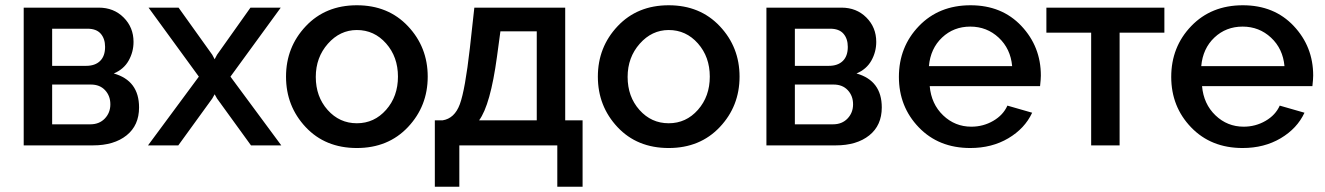

<svg xmlns="http://www.w3.org/2000/svg" viewBox="-20 -552 5030 729"><path d="M70 -523H355Q412 -523 449.5 -485.5Q487 -448 487 -393Q487 -355 468.5 -322Q450 -289 412 -273Q508 -246 508 -144Q508 -76 460.5 -38Q413 0 333 0H70ZM178 -302H307Q341 -302 360 -320.5Q379 -339 379 -374Q379 -405 362.5 -424Q346 -443 312 -443H178ZM178 -80H323Q357 -80 378 -102Q399 -124 399 -156Q399 -188 379 -209.5Q359 -231 325 -231H178Z M544 -523H658L786 -344L795 -327L804 -344L931 -523H1046L855 -261L1048 0H933L804 -178L795 -194L786 -178L657 0H542L735 -261Z M1335 10Q1215 10 1140.5 -69.5Q1066 -149 1066 -261Q1066 -373 1141 -452.5Q1216 -532 1335 -532Q1454 -532 1529 -452.5Q1604 -373 1604 -261Q1604 -149 1529 -69.5Q1454 10 1335 10ZM1179 -260Q1179 -185 1224 -134.5Q1269 -84 1335 -84Q1401 -84 1446 -135Q1491 -186 1491 -261Q1491 -336 1446 -387Q1401 -438 1335 -438Q1271 -438 1225 -386Q1179 -334 1179 -260Z M1631 157V-95H1660Q1706 -102 1726 -156.5Q1746 -211 1764 -369L1781 -523H2126V-95H2192V157H2096V0H1724V157ZM1799 -95H2018V-433H1880L1867 -337Q1842 -153 1799 -95Z M2519 10Q2399 10 2324.5 -69.5Q2250 -149 2250 -261Q2250 -373 2325 -452.5Q2400 -532 2519 -532Q2638 -532 2713 -452.5Q2788 -373 2788 -261Q2788 -149 2713 -69.5Q2638 10 2519 10ZM2363 -260Q2363 -185 2408 -134.5Q2453 -84 2519 -84Q2585 -84 2630 -135Q2675 -186 2675 -261Q2675 -336 2630 -387Q2585 -438 2519 -438Q2455 -438 2409 -386Q2363 -334 2363 -260Z M2890 -523H3175Q3232 -523 3269.5 -485.5Q3307 -448 3307 -393Q3307 -355 3288.5 -322Q3270 -289 3232 -273Q3328 -246 3328 -144Q3328 -76 3280.5 -38Q3233 0 3153 0H2890ZM2998 -302H3127Q3161 -302 3180 -320.5Q3199 -339 3199 -374Q3199 -405 3182.5 -424Q3166 -443 3132 -443H2998ZM2998 -80H3143Q3177 -80 3198 -102Q3219 -124 3219 -156Q3219 -188 3199 -209.5Q3179 -231 3145 -231H2998Z M3664 10Q3544 10 3468.5 -68.5Q3393 -147 3393 -260Q3393 -374 3469 -453Q3545 -532 3665 -532Q3784 -532 3858 -453.5Q3932 -375 3932 -265Q3932 -252 3929 -225H3510Q3516 -157 3561 -114Q3606 -71 3668 -71Q3713 -71 3751 -93Q3789 -115 3805 -151L3899 -124Q3871 -64 3808.5 -27Q3746 10 3664 10ZM3507 -301H3823Q3817 -367 3772 -409Q3727 -451 3664 -451Q3601 -451 3557 -409.5Q3513 -368 3507 -301Z M4231 -428V0H4123V-428H3953V-523H4401V-428Z M4698 10Q4578 10 4502.5 -68.5Q4427 -147 4427 -260Q4427 -374 4503 -453Q4579 -532 4699 -532Q4818 -532 4892 -453.5Q4966 -375 4966 -265Q4966 -252 4963 -225H4544Q4550 -157 4595 -114Q4640 -71 4702 -71Q4747 -71 4785 -93Q4823 -115 4839 -151L4933 -124Q4905 -64 4842.5 -27Q4780 10 4698 10ZM4541 -301H4857Q4851 -367 4806 -409Q4761 -451 4698 -451Q4635 -451 4591 -409.5Q4547 -368 4541 -301Z"/></svg>

Font: Raleway
Style: Regular
Weight: 600
Designer: Matt McInerney, Pablo Impallari, Rodrigo Fuenzalida
Foundry: Matt McInerney, Pablo Impallari, Rodrigo Fuenzalida
Version: Version 1.000;PS 001.001;hotconv 1.0.56; ttfautohint (v1.5)